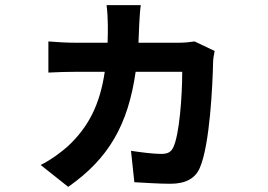

<svg xmlns="http://www.w3.org/2000/svg" viewBox="-20 -650 1040 746"><path d="M736 -489C717 -486 696 -484 675 -484H518C519 -507 520 -531 521 -556C522 -576 524 -611 527 -630H394C397 -611 399 -572 399 -553C399 -529 399 -506 398 -484H273C242 -484 202 -486 168 -489V-368C202 -370 246 -371 274 -371H387C368 -242 323 -156 244 -82C220 -60 175 -27 138 -9L245 76C403 -34 478 -167 507 -371H688C688 -275 677 -129 654 -79C645 -60 634 -52 606 -52C576 -52 529 -58 489 -64L502 58C542 60 596 64 642 64C703 64 739 42 756 3C796 -88 806 -323 808 -409C808 -419 811 -438 814 -452Z"/></svg>

Font: Noto Sans Mono CJK JP Bold
Style: Regular
Weight: 700
Designer: Ryoko NISHIZUKA (kana & ideographs); Paul D. Hunt (Latin, Greek & Cyrillic); Wenlong ZHANG (bopomofo); Sandoll Communica
Foundry: Adobe Systems Incorporated
Version: Version 1.004;PS 1.004;hotconv 1.0.82;makeotf.lib2.5.63406